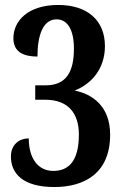

<svg xmlns="http://www.w3.org/2000/svg" viewBox="-20 -744 501 774"><path d="M199 10C317 10 424 -43 424 -201C424 -317 351 -365 281 -379C350 -406 403 -468 403 -558C403 -664 330 -724 215 -724C93 -724 34 -660 34 -590C34 -535 74 -516 131 -516C131 -601 153 -666 208 -666C251 -666 278 -626 278 -548C278 -457 249 -400 164 -400H122V-342H162C256 -342 298 -286 298 -202C298 -90 253 -55 195 -55C133 -55 96 -106 96 -186C57 -186 24 -161 24 -113C24 -44 73 10 199 10Z"/></svg>

Font: Noto Serif Sinhala ExtraCondensed
Style: Bold
Weight: 700
Width: 2
Designer: Jelle Bosma - Monotype Design Team
Foundry: Monotype Imaging Inc.
Version: Version 2.007